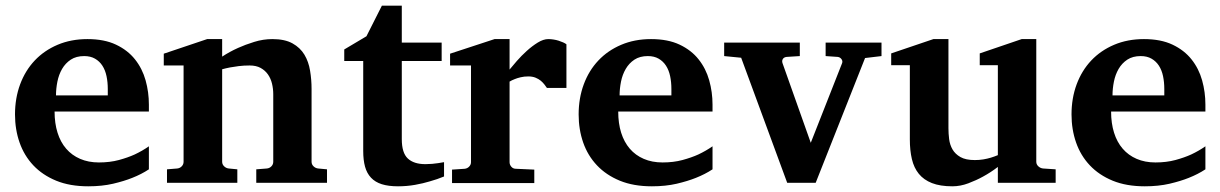

<svg xmlns="http://www.w3.org/2000/svg" viewBox="-20 -636 4245 668"><path d="M355 -326.2Q355 -350.1 350.6 -371.1Q346.2 -392.1 336.2 -407.5Q326.2 -422.9 310.5 -431.9Q294.9 -440.9 272.9 -440.9Q245.1 -440.9 226.3 -428.5Q207.5 -416 196 -396.2Q184.6 -376.5 179.7 -352.1Q174.8 -327.6 174.8 -304.2H355ZM498 -46.9Q472.2 -29.8 439.9 -17.1Q412.1 -5.9 373.5 3.2Q335 12.2 287.1 12.2Q223.1 12.2 175.5 -7.3Q127.9 -26.9 95.9 -60.8Q64 -94.7 48.1 -140.1Q32.2 -185.5 32.2 -237.8Q32.2 -294.4 50 -342.5Q67.9 -390.6 100.8 -425.5Q133.8 -460.4 180.4 -480.2Q227.1 -500 284.2 -500Q342.8 -500 383.5 -480.7Q424.3 -461.4 449.7 -429.4Q475.1 -397.5 486.6 -356.4Q498 -315.4 498 -272V-248H169.9Q169.9 -207 180.2 -174.3Q190.4 -141.6 210.2 -118.7Q230 -95.7 258.8 -83.3Q287.6 -70.8 324.2 -70.8Q362.3 -70.8 393.8 -79.3Q425.3 -87.9 448.7 -98.6Q475.6 -111.3 498 -127Z M871.6 0V-46.9L908.7 -49.8Q918 -50.8 924.3 -57.4Q930.7 -64 930.7 -73.2V-308.1Q930.7 -327.1 926.3 -345.2Q921.9 -363.3 912.1 -377.2Q902.3 -391.1 886.7 -399.7Q871.1 -408.2 848.6 -408.2Q828.1 -408.2 810.5 -406Q793 -403.8 780.3 -401.4Q765.1 -398.4 752.9 -395V-73.2Q752.9 -64 759.8 -57.4Q766.6 -50.8 775.9 -49.8L805.7 -46.9V0H561V-46.9L596.7 -49.8Q606 -50.8 612.3 -57.4Q618.7 -64 618.7 -73.2V-408.2H549.8V-449.2L700.7 -500H752.9V-439Q778.8 -456.1 808.1 -469.2Q833 -480.5 864.3 -490.2Q895.5 -500 927.7 -500Q970.7 -500 997.6 -485.1Q1024.4 -470.2 1039.1 -445.8Q1053.7 -421.4 1058.8 -390.1Q1064 -358.9 1064 -326.2V-73.2Q1064 -64 1070.8 -57.4Q1077.6 -50.8 1086.9 -49.8L1117.7 -46.9V0Z M1524.9 -22Q1501.5 -12.2 1475.1 -4.9Q1452.6 2 1424.1 7.1Q1395.5 12.2 1364.7 12.2Q1331.5 12.2 1308.3 4.9Q1285.2 -2.4 1270.8 -17.8Q1256.3 -33.2 1250 -56.2Q1243.7 -79.1 1243.7 -110.8V-423.8H1177.7V-463.9L1254.9 -509.8L1308.6 -616.2H1377.9V-487.8H1516.6V-423.8H1377.9V-151.9Q1377.9 -104 1398.9 -84.5Q1419.9 -64.9 1460 -64.9Q1471.7 -64.9 1483.4 -65.9Q1495.1 -66.9 1504.4 -68.4Q1515.1 -69.8 1524.9 -71.8Z M1882.8 -330.1Q1879.4 -335 1874.3 -341.8Q1869.1 -348.6 1861.6 -355Q1854 -361.3 1843.3 -365.7Q1832.5 -370.1 1817.9 -370.1Q1803.7 -370.1 1791.5 -367.2Q1779.3 -364.3 1771 -360.8Q1760.7 -356.9 1752.9 -352.1V-71.8Q1752.9 -63 1759 -55.9Q1765.1 -48.8 1774.9 -48.8L1838.9 -45.9V1H1552.7V-45.9L1596.7 -48.8Q1606 -49.8 1612.3 -56.4Q1618.7 -63 1618.7 -71.8V-408.2H1545.9V-449.2L1700.7 -500H1752.9V-394Q1762.2 -405.8 1778.1 -423.8Q1793.9 -441.9 1812.5 -458.7Q1831.1 -475.6 1850.8 -487.8Q1870.6 -500 1887.7 -500Q1896.5 -500 1905.8 -498.5Q1915 -497.1 1923.6 -494.4Q1932.1 -491.7 1939.2 -488.5Q1946.3 -485.4 1950.7 -481.9V-330.1Z M2315.9 -326.2Q2315.9 -350.1 2311.5 -371.1Q2307.1 -392.1 2297.1 -407.5Q2287.1 -422.9 2271.5 -431.9Q2255.9 -440.9 2233.9 -440.9Q2206.1 -440.9 2187.3 -428.5Q2168.5 -416 2157 -396.2Q2145.5 -376.5 2140.6 -352.1Q2135.7 -327.6 2135.7 -304.2H2315.9ZM2459 -46.9Q2433.1 -29.8 2400.9 -17.1Q2373 -5.9 2334.5 3.2Q2295.9 12.2 2248 12.2Q2184.1 12.2 2136.5 -7.3Q2088.9 -26.9 2056.9 -60.8Q2024.9 -94.7 2009 -140.1Q1993.2 -185.5 1993.2 -237.8Q1993.2 -294.4 2011 -342.5Q2028.8 -390.6 2061.8 -425.5Q2094.7 -460.4 2141.4 -480.2Q2188 -500 2245.1 -500Q2303.7 -500 2344.5 -480.7Q2385.3 -461.4 2410.6 -429.4Q2436 -397.5 2447.5 -356.4Q2459 -315.4 2459 -272V-248H2130.9Q2130.9 -207 2141.1 -174.3Q2151.4 -141.6 2171.1 -118.7Q2190.9 -95.7 2219.7 -83.3Q2248.5 -70.8 2285.2 -70.8Q2323.2 -70.8 2354.7 -79.3Q2386.2 -87.9 2409.7 -98.6Q2436.5 -111.3 2459 -127Z M2989.7 -434.1 2817.9 0H2718.8L2558.6 -435.1L2499.5 -440.9V-487.8H2762.7V-440.9L2716.8 -438Q2707.5 -437 2703.6 -430.7Q2699.7 -424.3 2702.6 -416L2800.8 -139.2L2909.7 -416Q2912.6 -423.3 2907.7 -430.2Q2902.8 -437 2894.5 -438L2852.5 -440.9V-487.8H3046.9V-440.9Z M3451.7 0V-55.2Q3426.8 -36.1 3399.9 -21.5Q3377 -8.8 3349.1 1.7Q3321.3 12.2 3293.5 12.2Q3251 12.2 3222.4 1Q3193.8 -10.3 3176.8 -31.2Q3159.7 -52.2 3152.6 -82.5Q3145.5 -112.8 3145.5 -150.9V-409.2H3080.6V-450.2L3227.5 -500H3279.8V-189.9Q3279.8 -171.4 3282.2 -151.9Q3284.7 -132.3 3293.9 -116.2Q3303.2 -100.1 3321.5 -89.6Q3339.8 -79.1 3371.6 -79.1Q3387.2 -79.1 3401.6 -81.5Q3416 -84 3427.2 -87.4Q3439.9 -91.3 3451.7 -96.2V-409.2H3388.7V-450.2L3534.7 -500H3585.4V-73.2Q3585.4 -64 3592.5 -57.4Q3599.6 -50.8 3608.9 -49.8L3652.8 -46.9V0Z M4030.8 -326.2Q4030.8 -350.1 4026.4 -371.1Q4022 -392.1 4012 -407.5Q4002 -422.9 3986.3 -431.9Q3970.7 -440.9 3948.7 -440.9Q3920.9 -440.9 3902.1 -428.5Q3883.3 -416 3871.8 -396.2Q3860.4 -376.5 3855.5 -352.1Q3850.6 -327.6 3850.6 -304.2H4030.8ZM4173.8 -46.9Q4147.9 -29.8 4115.7 -17.1Q4087.9 -5.9 4049.3 3.2Q4010.7 12.2 3962.9 12.2Q3898.9 12.2 3851.3 -7.3Q3803.7 -26.9 3771.7 -60.8Q3739.7 -94.7 3723.9 -140.1Q3708 -185.5 3708 -237.8Q3708 -294.4 3725.8 -342.5Q3743.7 -390.6 3776.6 -425.5Q3809.6 -460.4 3856.2 -480.2Q3902.8 -500 3960 -500Q4018.6 -500 4059.3 -480.7Q4100.1 -461.4 4125.5 -429.4Q4150.9 -397.5 4162.4 -356.4Q4173.8 -315.4 4173.8 -272V-248H3845.7Q3845.7 -207 3856 -174.3Q3866.2 -141.6 3886 -118.7Q3905.8 -95.7 3934.6 -83.3Q3963.4 -70.8 4000 -70.8Q4038.1 -70.8 4069.6 -79.3Q4101.1 -87.9 4124.5 -98.6Q4151.4 -111.3 4173.8 -127Z"/></svg>

Font: Charis SIL Eur
Style: Bold
Weight: 700
Foundry: SIL International
Version: Version 5.000